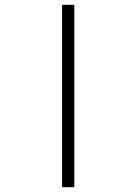

<svg xmlns="http://www.w3.org/2000/svg" viewBox="-20 -781 570 801"><path d="M239 0H290V-761H239Z"/></svg>

Font: Noto Sans Mono Condensed Light
Style: Regular
Weight: 300
Width: 3
Designer: Monotype Design Team
Foundry: Monotype Imaging Inc.
Version: Version 2.014